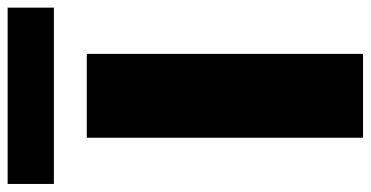

<svg xmlns="http://www.w3.org/2000/svg" viewBox="-274 -698 947 490"><g transform="rotate(-90 199.0 -453.5)"><path d="M92 0V-705H306V0ZM-26 -789V-907H424V-789Z"/></g></svg>

Font: Nunito Sans 10pt Expanded Black
Style: Regular
Weight: 900
Width: 7
Designer: Vernon Adams
Foundry: Vernon Adams
Version: Version 3.101;gftools[0.9.27]